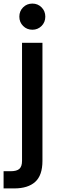

<svg xmlns="http://www.w3.org/2000/svg" viewBox="-48 -790 332 1072"><path d="M133 -624Q102 -624 81 -645Q60 -666 60 -697Q60 -728 81 -749Q102 -770 133 -770Q163 -770 184 -749Q205 -728 205 -697Q205 -666 184 -645Q163 -624 133 -624ZM189 108Q189 189 148.5 225.5Q108 262 31 262H-28V166H11Q46 166 60.5 152.5Q75 139 75 108V-551H189Z"/></svg>

Font: A Bank Premium Med
Style: Regular
Weight: 500
Designer: Ninad Kale (Devanagari), Jonny Pinhorn (Latin), Htun Naung (Myanmar)
Foundry: Indian Type Foundry
Version: 4.004